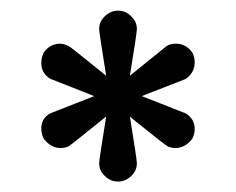

<svg xmlns="http://www.w3.org/2000/svg" viewBox="-20 -712 447 363"><path d="M225.6 -491.7Q238.8 -410.2 238.8 -403.3Q238.8 -389.2 227.8 -378.9Q216.8 -368.7 203.1 -368.7Q188.5 -368.7 177.7 -379.9Q167.5 -389.6 167.5 -403.3Q167.5 -410.2 180.7 -491.7Q122.6 -444.8 116.9 -440.7Q111.3 -436.5 109.9 -435.5Q103 -432.1 94.7 -432.1Q76.7 -432.1 63 -449.2Q58.1 -458.5 58.1 -468.8Q58.1 -488.8 75.7 -498L158.2 -530.3L75.2 -563Q58.1 -573.2 58.1 -592.8Q58.1 -603 62.5 -612.3Q74.2 -629.4 93.8 -629.4Q98.6 -629.4 102.1 -627.9Q109.9 -625 111.6 -623.8Q113.3 -622.6 114.7 -621.6Q122.6 -615.7 180.7 -568.8Q167.5 -650.4 167.5 -657.2Q167.5 -671.4 178.5 -681.6Q189.5 -691.9 203.1 -691.9Q217.8 -691.9 228.5 -680.7Q238.8 -670.9 238.8 -657.2Q238.8 -650.4 225.6 -568.8L294.4 -624.5Q300.8 -629.4 312.5 -629.4Q332 -629.4 343.8 -612.3Q348.1 -603 348.1 -594.7Q348.1 -574.2 330.6 -562.5L248 -530.3L331.1 -497.6Q348.1 -487.3 348.1 -467.8Q348.1 -458.5 343.3 -449.2Q329.6 -432.1 311.5 -432.1Q303.7 -432.1 296.9 -435.5Q293 -437 234.9 -483.9Z"/></svg>

Font: YuPearl-Medium
Style: Medium
Weight: 500
Designer: Max Yao
Foundry: Max-Everyday
Version: Version 1.011; ttfautohint (v1.8.3)